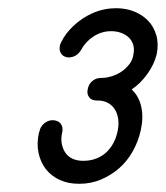

<svg xmlns="http://www.w3.org/2000/svg" viewBox="-20 -747 404 468"><path d="M178 -626Q173 -617 165 -612Q157 -607 147 -607Q143 -607 138 -609Q131 -612 127.5 -619Q124 -626 126 -635Q126 -637 127 -639.5Q128 -642 129 -644Q135 -656 141.5 -664.5Q148 -673 157 -682Q180 -704 207 -715.5Q234 -727 263 -727Q287 -727 307 -719Q327 -711 341 -696.5Q355 -682 361 -661Q367 -640 362 -615Q356 -590 339 -566.5Q322 -543 301 -529Q319 -512 324.5 -486Q330 -460 323 -429Q317 -402 303.5 -378Q290 -354 270.5 -337Q251 -320 226.5 -309.5Q202 -299 173 -299Q146 -299 125.5 -308.5Q105 -318 92 -334.5Q79 -351 74 -374Q69 -397 75 -424L76 -426Q78 -438 87.5 -446Q97 -454 108 -454Q121 -454 127.5 -446Q134 -438 132 -426Q128 -410 130.5 -397Q133 -384 139.5 -374.5Q146 -365 157 -360Q168 -355 183 -355Q200 -355 214.5 -360.5Q229 -366 239.5 -376Q250 -386 257 -399.5Q264 -413 267 -429Q270 -444 268 -457.5Q266 -471 259.5 -481Q253 -491 242.5 -496.5Q232 -502 218 -502H215Q203 -502 197 -510.5Q191 -519 194 -530Q196 -542 205 -549.5Q214 -557 226 -557Q239 -557 252 -561Q265 -565 275.5 -572Q286 -579 294.5 -589.5Q303 -600 305 -613Q308 -628 304.5 -638.5Q301 -649 293.5 -656Q286 -663 275 -667Q264 -671 251 -671Q228 -671 208.5 -658.5Q189 -646 178 -626Z"/></svg>

Font: VDS Compensated
Style: Light Italic
Weight: 300
Italic angle: -12°
Designer: artmaker
Foundry: artmaker
Version: Version 1.000 2012 initial release